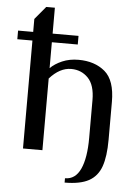

<svg xmlns="http://www.w3.org/2000/svg" viewBox="-56 -703 641 886"><g transform="rotate(5 265.0 -260.0)"><path d="M277 120Q325 120 348.5 69Q372 18 372 -75V-250Q372 -320 340.5 -352.5Q309 -385 262 -385Q209 -385 162 -332V0H72V-500H2V-540H72V-600L122 -660H162V-540H282V-500H162V-380Q183 -401 216.5 -415.5Q250 -430 292 -430Q367 -430 414.5 -390Q462 -350 462 -250V-75Q462 3 445.5 49.5Q429 96 389 118Q349 140 277 140Z"/></g></svg>

Font: El Messiri
Style: Regular
Weight: 400
Designer: Mohamed Gaber
Foundry: Kief Type Foundry
Version: Version 2.006